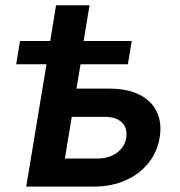

<svg xmlns="http://www.w3.org/2000/svg" viewBox="-20 -691 666 711"><path d="M40 -453.1 54.2 -539.1H467.8L453.6 -453.1ZM166 -539.1 187.5 -671.4H311.5L289.6 -539.1ZM225.1 -362.8H384.8Q453.1 -362.8 497.6 -339.8Q542 -316.9 561 -276.4Q580.1 -235.8 571.3 -181.6Q562.5 -128.4 529.8 -87.4Q497.1 -46.4 445.1 -23.2Q393.1 0 325.7 0H77.1L166.5 -539.1H292.5L220.2 -104H340.8Q383.3 -104 412.6 -125.2Q441.9 -146.5 447.3 -180.2Q453.1 -215.8 431.9 -237.1Q410.6 -258.3 368.2 -258.3H207.5Z"/></svg>

Font: Inter 18pt SemiBold
Style: Italic
Weight: 600
Italic angle: -9.3988°
Designer: Rasmus Andersson
Foundry: rsms
Version: Version 4.001;git-66647c0bb